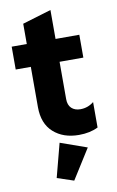

<svg xmlns="http://www.w3.org/2000/svg" viewBox="-100 -725 625 1026"><g transform="rotate(-10 212.5 -212.0)"><path d="M250 -189Q250 -156 268 -139Q286 -122 316 -122Q357 -122 389 -148V-10Q345 12 285 12Q200 12 147 -35.5Q94 -83 94 -172V-391H12V-515H94V-625L250 -672V-515H379V-391H250ZM217 248 127 218 175 35 319 86Z"/></g></svg>

Font: Freely
Style: Bold
Weight: 700
Designer: Kris Sowersby
Foundry: Klim Type Foundry
Version: Version 1.006;hotconv 1.0.113;makeotfexe 2.5.65598;200799169